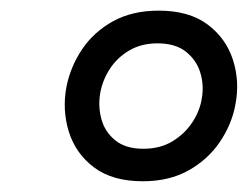

<svg xmlns="http://www.w3.org/2000/svg" viewBox="-20 -748 466 361"><path d="M248.5 -407.2Q191.4 -407.2 156.7 -433.3Q122.1 -459.5 109.4 -500.5Q96.7 -541.5 105 -585Q112.3 -622.1 134 -654.8Q155.8 -687.5 192.1 -707.8Q228.5 -728 278.3 -728Q335.4 -728 370.1 -702.1Q404.8 -676.3 418 -635.5Q431.2 -594.7 422.4 -550.3Q415.5 -513.7 393.3 -481Q371.1 -448.2 334.7 -427.7Q298.3 -407.2 248.5 -407.2ZM249.5 -468.3Q281.2 -468.3 304.4 -482.4Q327.6 -496.6 341.8 -518.3Q356 -540 359.4 -563Q363.8 -587.4 356.7 -611.1Q349.6 -634.8 329.8 -650.6Q310.1 -666.5 275.9 -666.5Q246.1 -666.5 223.4 -653.3Q200.7 -640.1 186.8 -618.9Q172.9 -597.7 168.5 -573.2Q164.1 -547.9 170.7 -523.9Q177.2 -500 196.8 -484.1Q216.3 -468.3 249.5 -468.3Z"/></svg>

Font: Reddit Sans Medium
Style: Italic
Weight: 500
Italic angle: -11.25°
Designer: Stephen Hutchings
Version: Version 1.013